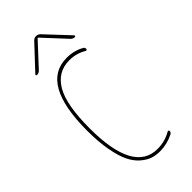

<svg xmlns="http://www.w3.org/2000/svg" viewBox="-294 -1014 1089 1089"><g transform="rotate(-45 250.0 -470.0)"><path d="M98.6 -790Q94.7 -790 92.8 -793.5Q90.8 -796.9 93.8 -799.8L224.6 -939.5Q235.4 -950.2 249.5 -950.2Q263.7 -950.2 275.4 -939.5L406.2 -799.8Q408.2 -796.9 406.7 -793.5Q405.3 -790 401.4 -790Q388.7 -790 377.9 -799.8L252 -935.5H250H248L122.1 -799.8Q111.3 -790 98.6 -790ZM285.2 9.8Q253.9 9.8 226.6 1Q199.2 -7.8 169.9 -32.7Q140.6 -57.6 120.6 -98.1Q100.6 -138.7 87.9 -207.5Q75.2 -276.4 75.2 -365.2Q75.2 -740.2 285.2 -740.2Q343.8 -740.2 390.6 -713.9Q399.4 -710 400.4 -697.3Q400.4 -693.4 396.5 -691.4Q392.6 -689.5 389.6 -691.4Q339.8 -720.7 285.2 -719.7Q192.4 -719.7 143.6 -636.2Q94.7 -552.7 94.7 -365.2Q94.7 -9.8 285.2 -9.8Q343.8 -9.8 394.5 -39.1Q397.5 -41 401.4 -39.6Q405.3 -38.1 405.3 -34.2Q405.3 -22.5 394.5 -16.6Q341.8 9.8 285.2 9.8Z"/></g></svg>

Font: Rounded-X Mgen+ 1m thin
Style: Regular
Weight: 100
Designer: [Source Han Sans]
Ryoko NISHIZUKA  (kana & ideographs); Paul D. Hunt (Latin, Greek & Cyrillic); Wenlong ZHANG  (bopomofo
Version: Version 1.059.20150602